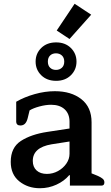

<svg xmlns="http://www.w3.org/2000/svg" viewBox="-20 -985 589 1019"><path d="M281 -823 376 -965 464 -907 349 -778ZM169 -658Q169 -701 199 -730.5Q229 -760 278 -760Q326 -760 356 -730.5Q386 -701 386 -658Q386 -615 356 -585.5Q326 -556 278 -556Q229 -556 199 -585.5Q169 -615 169 -658ZM321 -658Q321 -679 308.5 -690.5Q296 -702 277 -702Q258 -702 246 -690.5Q234 -679 234 -658Q234 -637 246 -625.5Q258 -614 277 -614Q296 -614 308.5 -625.5Q321 -637 321 -658ZM37 -126Q37 -202 91 -237Q145 -272 231 -285L349 -303V-339Q349 -381 323 -405Q297 -429 251 -429Q223 -429 189.5 -420Q156 -411 137 -399L127 -358Q122 -338 112.5 -328.5Q103 -319 88 -319Q77 -319 71.5 -324.5Q66 -330 66 -338V-445Q109 -470 164 -485.5Q219 -501 271 -501Q358 -501 412 -458.5Q466 -416 466 -336V-65L498 -52Q518 -43 526 -35.5Q534 -28 534 -17Q534 0 519 0H351V-55H347Q321 -24 279.5 -5Q238 14 192 14Q128 14 82.5 -22.5Q37 -59 37 -126ZM349 -169V-234L253 -219Q154 -202 154 -131Q154 -99 174 -80.5Q194 -62 229 -62Q260 -62 287.5 -77Q315 -92 332 -116.5Q349 -141 349 -169Z"/></svg>

Font: Maitree SemiBold
Style: Regular
Weight: 600
Designer: CadsonDemak Team
Foundry: CadsonDemak
Version: Version 1.001